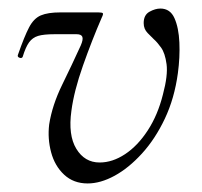

<svg xmlns="http://www.w3.org/2000/svg" viewBox="-20 -416 472 449"><path d="M185 13Q152 13 130 -7.5Q108 -28 99.5 -60Q91 -92 95 -125Q102 -170 125.5 -218Q149 -266 169 -310Q175 -324 172.5 -330Q170 -336 159 -336H108Q82 -336 69 -332Q56 -328 48 -317Q40 -306 33 -283Q31 -279 25.5 -281Q20 -283 22 -288Q37 -331 48 -352Q59 -373 75.5 -380Q92 -387 121 -387H210Q219 -387 220.5 -385Q222 -383 218 -375Q195 -322 174 -262.5Q153 -203 147 -157Q139 -100 158.5 -68Q178 -36 213 -36Q243 -36 272.5 -55.5Q302 -75 325.5 -111Q349 -147 361 -195Q373 -240 369.5 -266Q366 -292 356.5 -305Q347 -318 340 -324Q335 -329 325.5 -338.5Q316 -348 316 -362Q316 -381 329.5 -388.5Q343 -396 355 -396Q378 -396 388 -373.5Q398 -351 399.5 -316.5Q401 -282 396 -245Q388 -186 365.5 -138.5Q343 -91 312 -57Q281 -23 248 -5Q215 13 185 13Z"/></svg>

Font: Cormorant
Style: Italic
Weight: 400
Italic angle: -10°
Designer: Christian Thalmann (Catharsis Fonts)
Foundry: Catharsis Fonts
Version: Version 4.000